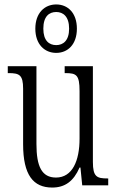

<svg xmlns="http://www.w3.org/2000/svg" viewBox="-20 -834 526 864"><path d="M233 -596C285 -596 326 -634 326 -705C326 -776 285 -814 233 -814C181 -814 139 -776 139 -705C139 -634 181 -596 233 -596ZM233 -631C201 -631 175 -651 175 -705C175 -760 201 -780 233 -780C264 -780 291 -760 291 -705C291 -651 264 -631 233 -631ZM215 10C272 10 311 -18 338 -80H342L350 0H467V-31H464C416 -31 398 -38 398 -105V-536H271V-505H274C324 -505 338 -497 338 -424V-210C338 -111 306 -35 232 -35C168 -35 144 -85 144 -186V-536H15V-505H19C67 -505 84 -497 84 -435V-185C84 -46 130 10 215 10Z"/></svg>

Font: Noto Serif Hebrew ExtraCondensed Light
Style: Regular
Weight: 300
Width: 2
Designer: Monotype Design Team
Foundry: Monotype Imaging Inc.
Version: Version 2.004